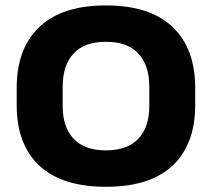

<svg xmlns="http://www.w3.org/2000/svg" viewBox="-20 -677 788 714"><path d="M373.9 17.6Q210.4 17.6 126.2 -61.2Q42.1 -140 42.1 -286V-350.4Q42.1 -496.7 126.4 -576.8Q210.8 -656.8 373.9 -656.8Q537.6 -656.8 621.7 -576.8Q705.8 -496.7 705.8 -350.4V-286Q705.8 -140 621.9 -61.2Q538 17.6 373.9 17.6ZM373.9 -117.9Q454.2 -117.9 494.7 -161.4Q535.2 -204.8 535.2 -282.2V-355Q535.2 -433.8 494.7 -477.7Q454.2 -521.6 373.9 -521.6Q293.7 -521.6 253.4 -477.7Q213.1 -433.8 213.1 -355V-282.2Q213.1 -204.8 253.4 -161.4Q293.7 -117.9 373.9 -117.9Z"/></svg>

Font: Anek Gurmukhi Medium SemiExpanded
Style: Regular
Weight: 500
Width: 6
Version: Version 1.003